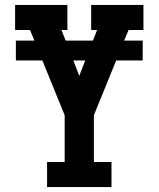

<svg xmlns="http://www.w3.org/2000/svg" viewBox="-20 -755 640 775"><path d="M170 0V-101H241V-290L151 -511H44V-591H119L101 -634H41V-735H252V-634H228L245 -591H355L372 -634H348V-735H559V-634H499L481 -591H556V-511H449L359 -290V-101H430V0ZM300 -449 324 -511H276Z"/></svg>

Font: Iosevka Plex Etoile
Style: Bold
Weight: 700
Designer: Belleve Invis
Foundry: Belleve Invis
Version: Version 25.1.1; ttfautohint (v1.8.4)